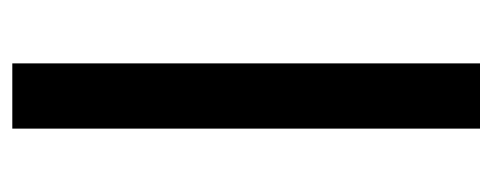

<svg xmlns="http://www.w3.org/2000/svg" viewBox="-264 -536 800 312"><g transform="rotate(90 136.0 -380.0)"><path d="M189 0H83V-760H189Z"/></g></svg>

Font: Noto Sans Ethiopic Medium
Style: Regular
Weight: 500
Designer: Monotype Design Team
Foundry: Monotype Imaging Inc.
Version: Version 2.102; ttfautohint (v1.8.4.7-5d5b)